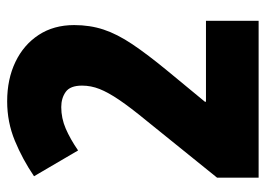

<svg xmlns="http://www.w3.org/2000/svg" viewBox="-123 -712 742 536"><g transform="rotate(-90 248.0 -444.0)"><path d="M458 -93H20V-209L179 -406Q216 -451 237 -482Q258 -513 267.5 -537Q277 -561 277 -586Q277 -619 259.5 -631.5Q242 -644 217 -644Q186 -644 157 -631.5Q128 -619 96 -597L24 -720Q71 -752 123 -773.5Q175 -795 233 -795Q295 -795 343 -772Q391 -749 418.5 -707Q446 -665 446 -608Q446 -564 433.5 -526Q421 -488 392.5 -445.5Q364 -403 317 -346L232 -243V-240H458Z"/></g></svg>

Font: Noto Sans Kannada UI ExtraCondensed Black
Style: Regular
Weight: 900
Width: 2
Designer: Jelle Bosma - Monotype Design Team
Foundry: Monotype Imaging Inc.
Version: Version 2.005; ttfautohint (v1.8.4.7-5d5b)